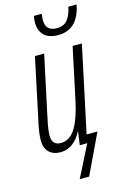

<svg xmlns="http://www.w3.org/2000/svg" viewBox="-137 -804 679 1043"><g transform="rotate(-15 202.5 -282.5)"><path d="M266 -608Q215 -608 188 -634Q161 -660 161 -707Q161 -715 162 -724.5Q163 -734 165 -743H209Q208 -736 207 -726.5Q206 -717 206 -708Q206 -646 269 -646Q309 -646 329.5 -672Q350 -698 359 -743H405Q379 -608 266 -608ZM176 178 266 0H224L234 -73H232Q212 -34 181.5 -12Q151 10 115 10Q73 10 49.5 -13.5Q26 -37 26 -83Q26 -106 31.5 -138.5Q37 -171 44 -200L114 -531H166L98 -213Q91 -181 85 -150Q79 -119 79 -92Q79 -38 129 -38Q179 -38 211.5 -90.5Q244 -143 265 -244L326 -531H378L275 -47H336L229 178Z"/></g></svg>

Font: Noto Sans ExtraCondensed Light
Style: Italic
Weight: 300
Width: 2
Italic angle: -12°
Designer: Monotype Design Team
Foundry: Monotype Imaging Inc.
Version: Version 2.013; ttfautohint (v1.8.4.7-5d5b)